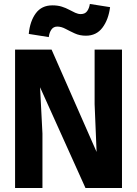

<svg xmlns="http://www.w3.org/2000/svg" viewBox="-20 -948 690 968"><path d="M56 0V-698H240L467 -182L457 -423V-698H595V0H411L182 -508L194 -275V0ZM226 -761 125 -777Q131 -841 160.5 -881Q190 -921 244 -921Q271 -921 291.5 -914.5Q312 -908 328.5 -899Q345 -890 359.5 -883.5Q374 -877 387 -877Q409 -877 419.5 -892Q430 -907 433 -928L535 -912Q527 -849 496.5 -808.5Q466 -768 413 -768Q382 -768 357 -779.5Q332 -791 310.5 -802.5Q289 -814 269 -814Q249 -814 238.5 -798Q228 -782 226 -761Z"/></svg>

Font: Azeret Mono SemiBold
Style: Regular
Weight: 600
Designer: Martin Vácha
Foundry: Displaay
Version: Version 1.002